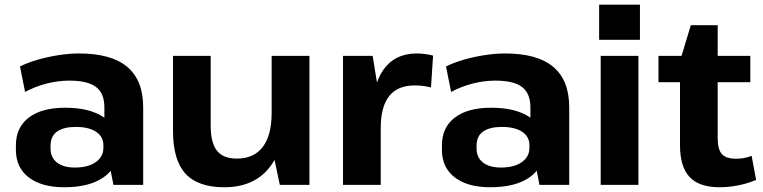

<svg xmlns="http://www.w3.org/2000/svg" viewBox="-20 -774 3196 804"><path d="M417.1 -194.1V-324.7Q417.1 -383 382.1 -409.7Q347.1 -436.4 270.6 -436.4Q223.1 -436.4 175.6 -424.2Q128.1 -412 85 -389.1L63.7 -495.7Q95.4 -511.6 137.6 -523.9Q179.8 -536.1 225.3 -543.1Q270.8 -550.1 311.4 -550.1Q446 -550.1 512.8 -494Q579.6 -437.9 579.6 -324.7V0H455ZM248.8 10.1Q154 10.1 100.3 -31.2Q46.6 -72.5 46.6 -146.1V-165.7Q46.6 -240.3 100.5 -281.6Q154.5 -322.9 252.8 -322.9Q355.6 -322.9 414.5 -282.9Q473.4 -242.8 473.4 -169.2V-148.1Q473.4 -73.5 414 -31.7Q354.6 10.1 248.8 10.1ZM293.6 -72.4Q348.6 -72.4 380.8 -94.9Q413 -117.4 413 -155V-165.8Q413 -201.9 382.5 -222.2Q352.1 -242.5 297.1 -242.5Q247.1 -242.5 219.3 -223.4Q191.6 -204.3 191.6 -162.9V-153Q191.6 -114.5 218.6 -93.4Q245.6 -72.4 293.6 -72.4Z M862.3 -247.2Q862.3 -175.5 888.6 -142.7Q914.9 -109.9 971.9 -109.9Q1043.3 -109.9 1080.4 -158.8Q1117.5 -207.8 1117.5 -300.7L1174.3 -382.7V-312.6Q1174.3 -156.5 1108.8 -73.2Q1043.3 10.1 919.4 10.1Q808.7 10.1 756.6 -46.8Q704.5 -103.7 704.5 -225V-540H862.3ZM1275.8 0H1151.8L1117.5 -161.4V-540H1275.8Z M1416.4 -540H1540.5L1574.3 -331.1V0H1416.4ZM1536.9 -277.7Q1536.9 -412.2 1584.9 -481.1Q1632.8 -550.1 1725.4 -550.1Q1741.9 -550.1 1759.2 -547.8Q1776.4 -545.6 1793.5 -541.1L1784.8 -407.8Q1752.2 -416.3 1716.7 -416.3Q1645.4 -416.3 1609.8 -371.8Q1574.3 -327.2 1574.3 -236.6Z M2201.1 -194.1V-324.7Q2201.1 -383 2166.1 -409.7Q2131.1 -436.4 2054.6 -436.4Q2007.1 -436.4 1959.6 -424.2Q1912.1 -412 1869 -389.1L1847.7 -495.7Q1879.4 -511.6 1921.6 -523.9Q1963.8 -536.1 2009.3 -543.1Q2054.8 -550.1 2095.4 -550.1Q2230 -550.1 2296.8 -494Q2363.6 -437.9 2363.6 -324.7V0H2239ZM2032.8 10.1Q1938 10.1 1884.3 -31.2Q1830.6 -72.5 1830.6 -146.1V-165.7Q1830.6 -240.3 1884.5 -281.6Q1938.5 -322.9 2036.8 -322.9Q2139.6 -322.9 2198.5 -282.9Q2257.4 -242.8 2257.4 -169.2V-148.1Q2257.4 -73.5 2198 -31.7Q2138.6 10.1 2032.8 10.1ZM2077.6 -72.4Q2132.6 -72.4 2164.8 -94.9Q2197 -117.4 2197 -155V-165.8Q2197 -201.9 2166.5 -222.2Q2136.1 -242.5 2081.1 -242.5Q2031.1 -242.5 2003.3 -223.4Q1975.6 -204.3 1975.6 -162.9V-153Q1975.6 -114.5 2002.6 -93.4Q2029.6 -72.4 2077.6 -72.4Z M2653.3 -540V0H2495.4V-540ZM2659.8 -754.4V-607.4H2488.9V-754.4Z M2994 10.1Q2907.5 10.1 2867.5 -32.9Q2827.5 -75.9 2827.5 -166.4V-518.4L2872.8 -668.4H2985.3V-195.8Q2985.3 -148.4 3002.8 -128.8Q3020.3 -109.3 3062.7 -109.3Q3078.3 -109.3 3094.8 -112.1Q3111.4 -114.9 3127.5 -121.4L3146.2 -20.5Q3125.9 -11.8 3100.6 -4.7Q3075.2 2.5 3047.8 6.3Q3020.4 10.1 2994 10.1ZM2737.3 -540H3121.9V-429.8H2737.3Z"/></svg>

Font: Pathway Extreme 8pt Thin
Style: Regular
Weight: 100
Version: Version 1.001;gftools[0.9.26]